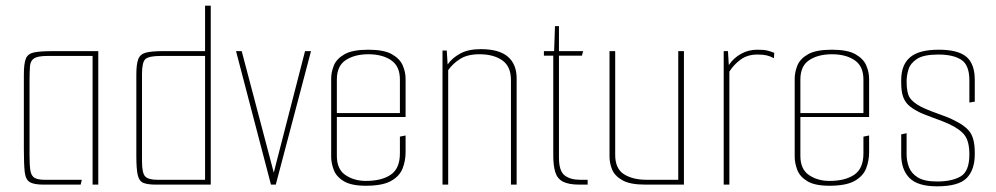

<svg xmlns="http://www.w3.org/2000/svg" viewBox="-20 -650 3506 676"><path d="M133 0Q99 0 84.5 -9Q70 -18 67 -45Q64 -72 64 -125V-387Q64 -426 71 -443.5Q78 -461 100 -465.5Q122 -470 167 -470H326V0H306V-453H147Q113 -453 100 -444.5Q87 -436 85.5 -416.5Q84 -397 84 -362V-103Q84 -68 87 -49.5Q90 -31 101.5 -24Q113 -17 138 -17H268L264 0Z M529 0Q500 0 485 -6Q470 -12 465 -33.5Q460 -55 460 -101V-387Q460 -423 466.5 -441Q473 -459 493 -464.5Q513 -470 555 -470H702V-630H722V0ZM702 -17V-453H546Q504 -453 492 -442Q480 -431 480 -390V-82Q480 -40 491.5 -28.5Q503 -17 534 -17Z M934 0 811 -470H831L944 -42L952 -74L1054 -470H1075L951 0Z M1268 4Q1217 4 1190.5 -12Q1164 -28 1155 -52Q1146 -76 1146 -98V-373Q1146 -396 1155.5 -419.5Q1165 -443 1193 -459Q1221 -475 1277 -475Q1332 -475 1360 -459Q1388 -443 1398 -419.5Q1408 -396 1408 -373V-248H1388V-370Q1388 -417 1357 -438Q1326 -459 1277 -459Q1229 -459 1197.5 -438.5Q1166 -418 1166 -370V-101Q1166 -54 1196.5 -33.5Q1227 -13 1268 -13Q1324 -13 1356 -35Q1388 -57 1388 -110V-169L1408 -173V-114Q1408 -84 1397.5 -57Q1387 -30 1357 -13Q1327 4 1268 4ZM1152 -238V-252H1408V-238Z M1538 -472H1553L1556 -423Q1572 -446 1600.5 -461.5Q1629 -477 1673 -477Q1737 -477 1768 -450.5Q1799 -424 1799 -374V0H1779V-368Q1779 -416 1748.5 -437.5Q1718 -459 1668 -459Q1626 -459 1600 -442.5Q1574 -426 1558 -403V0H1538Z M2020 0Q1982 0 1962 -10.5Q1942 -21 1935 -44Q1928 -67 1928 -102V-454H1895V-470H1931L1934 -558H1948V-470H2033L2029 -454H1948V-95Q1948 -48 1968 -32.5Q1988 -17 2023 -17H2049V0Z M2252 0Q2198 0 2171 -15.5Q2144 -31 2135 -53.5Q2126 -76 2126 -98V-470H2146V-105Q2146 -56 2177 -36.5Q2208 -17 2257 -17H2368V-470H2388V0Z M2528 0V-470H2543L2546 -421Q2563 -446 2589 -460.5Q2615 -475 2647 -475Q2669 -475 2681.5 -472Q2694 -469 2706 -464L2705 -445Q2692 -452 2679.5 -455Q2667 -458 2647 -458Q2612 -458 2588 -440.5Q2564 -423 2548 -398V0Z M2900 4Q2849 4 2822.5 -12Q2796 -28 2787 -52Q2778 -76 2778 -98V-373Q2778 -396 2787.5 -419.5Q2797 -443 2825 -459Q2853 -475 2909 -475Q2964 -475 2992 -459Q3020 -443 3030 -419.5Q3040 -396 3040 -373V-248H3020V-370Q3020 -417 2989 -438Q2958 -459 2909 -459Q2861 -459 2829.5 -438.5Q2798 -418 2798 -370V-101Q2798 -54 2828.5 -33.5Q2859 -13 2900 -13Q2956 -13 2988 -35Q3020 -57 3020 -110V-169L3040 -173V-114Q3040 -84 3029.5 -57Q3019 -30 2989 -13Q2959 4 2900 4ZM2784 -238V-252H3040V-238Z M3279 6Q3211 6 3182 -23.5Q3153 -53 3153 -106V-177L3172 -181V-106Q3172 -83 3180.5 -61Q3189 -39 3212 -25Q3235 -11 3279 -11Q3332 -11 3362.5 -29Q3393 -47 3393 -106Q3393 -151 3377 -173Q3361 -195 3320 -214Q3314 -217 3298.5 -223Q3283 -229 3265 -235.5Q3247 -242 3232.5 -248Q3218 -254 3213 -257Q3191 -268 3178 -280.5Q3165 -293 3159 -311.5Q3153 -330 3153 -359V-368Q3153 -422 3184.5 -448.5Q3216 -475 3285 -475Q3353 -475 3382.5 -450Q3412 -425 3412 -369V-292L3393 -289V-367Q3393 -421 3364.5 -439.5Q3336 -458 3284 -458Q3232 -458 3208.5 -442.5Q3185 -427 3178.5 -405Q3172 -383 3172 -364Q3172 -324 3182.5 -307Q3193 -290 3223 -274Q3239 -266 3260 -258Q3281 -250 3300.5 -243Q3320 -236 3330 -231Q3378 -209 3395 -185Q3412 -161 3412 -113V-107Q3412 -52 3383.5 -23Q3355 6 3279 6Z"/></svg>

Font: Smooch Sans Thin
Style: Regular
Weight: 100
Designer: Robert E. Leuschke
Foundry: Robert E. Leuschke
Version: Version 1.010